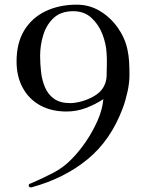

<svg xmlns="http://www.w3.org/2000/svg" viewBox="-20 -753 630 823"><path d="M438 -479Q438 -490 438 -501.5Q438 -513 437 -524Q435 -565 419 -606.5Q403 -648 372 -676.5Q341 -705 294 -705Q241 -705 210 -676Q179 -647 165.5 -603Q152 -559 152 -514Q152 -480 156 -444.5Q160 -409 173 -378.5Q186 -348 212 -329.5Q238 -311 281 -311Q303 -311 331.5 -319Q360 -327 385 -342Q410 -357 422 -377Q436 -400 437 -426.5Q438 -453 438 -479ZM535 -432Q535 -398 526.5 -359.5Q518 -321 506 -289Q455 -152 355 -70Q255 12 115 50Q114 50 113.5 50Q113 50 112 50Q103 50 103 42Q103 37 107 35Q111 33 115 32Q161 12 206 -11Q251 -34 286 -70Q318 -102 347.5 -145Q377 -188 398 -235.5Q419 -283 423 -328Q388 -305 348 -290Q308 -275 265 -275Q200 -275 152 -301.5Q104 -328 77.5 -376.5Q51 -425 51 -490Q51 -569 84 -623Q117 -677 175.5 -705Q234 -733 309 -733Q363 -733 408 -706Q453 -679 484 -635.5Q515 -592 526 -542Q532 -515 533.5 -487.5Q535 -460 535 -432Z"/></svg>

Font: Kaisei Decol
Style: Regular
Weight: 400
Designer: Font-Kai, 金井和夫
Foundry: KAZUO KANAI
Version: Version 5.003